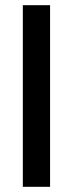

<svg xmlns="http://www.w3.org/2000/svg" viewBox="-20 -720 281 740"><path d="M68 0V-700H173V0Z"/></svg>

Font: Cabin Condensed Medium
Style: Regular
Weight: 500
Width: 3
Designer: Pablo Impallari
Foundry: Pablo Impallari. http://www.impallari.com Igino Marini. http://www.ikern.com
Version: Version 3.001; ttfautohint (v1.8.3)